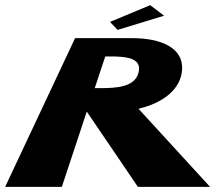

<svg xmlns="http://www.w3.org/2000/svg" viewBox="-34 -725 835 745"><path d="M392.9 -640 422.2 -609 602.6 -664 548.9 -705ZM257.3 -577 -14 0H206L302.7 -292L501 0H781L503.4 -303C601.9 -326 668.3 -381 672.6 -455C677.5 -539 592.3 -577 478.3 -577ZM333.6 -383 374.4 -506H391.4C448.4 -506 516 -503 504.4 -447C492.1 -386 416.6 -383 352.6 -383Z"/></svg>

Font: Hussar Milosc
Style: Obl
Weight: 700
Foundry: Cannot Into Space Fonts
Version: Version 1.02